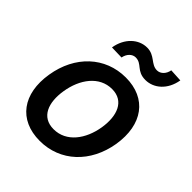

<svg xmlns="http://www.w3.org/2000/svg" viewBox="-209 -882 1023 1023"><g transform="rotate(45 302.5 -370.0)"><path d="M259.2 11C413.7 11 531.2 -99.8 558.9 -266.3C586.6 -437.9 503.2 -552.6 344.8 -552.6C190 -552.6 72.1 -441.8 45.1 -274.1C17 -103.7 100.1 11 259.2 11ZM161.9 -266.7C178.6 -371.1 240.8 -457.4 336.6 -457.4C428.3 -457.4 458.1 -375 442.1 -274.9C425.1 -170.1 362.9 -85.2 267.4 -85.2C175.1 -85.2 145.6 -166.5 161.9 -266.7ZM179.3 -613.6 253.2 -611.5C258.9 -643.1 280.9 -665.5 306.5 -665.5C355.5 -665.5 359.7 -616.5 427.9 -616.5C490.4 -616.8 547.6 -664.8 561.1 -746.8L489 -750.7C484 -719.8 462 -696.4 435 -696.4C388.8 -696.4 372.5 -745.7 312.5 -745.7C249.6 -745.7 192.5 -695 179.3 -613.6Z"/></g></svg>

Font: Magic Ui Pro Semi Bold
Style: Italic
Weight: 600
Italic angle: -9.39999°
Designer: Stefan Endress, Andreas Faust
Version: Version 1.000;FEAKit 1.0